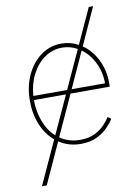

<svg xmlns="http://www.w3.org/2000/svg" viewBox="-100 -792 764 1062"><g transform="rotate(-10 282.0 -261.0)"><path d="M499.3 -727.3 404.1 -518.1Q453.5 -484.4 483.1 -425.1Q512.8 -365.8 512.8 -295.5V-272.7H292.3L188.2 -45.1Q211.6 -29.1 239.9 -20.2Q268.1 -11.4 301.1 -11.4Q351.6 -11.4 385.8 -29.1Q420.1 -46.9 440.9 -70Q461.6 -93 471.6 -109.4L490.1 -96.6Q478 -76 453.8 -50.8Q429.7 -25.6 392 -7.1Q354.4 11.4 301.1 11.4Q233 11.4 179 -24.5L74.6 204.5H47.6L159.4 -39.1Q114.3 -76.7 89.1 -137.3Q63.9 -197.8 63.9 -271.3Q63.9 -351.6 93.6 -415.5Q123.2 -479.4 174.4 -516.7Q225.5 -554 289.8 -554Q340.2 -554 384.6 -530.2L475.1 -727.3ZM277 -295.5 375 -508.9Q334.5 -531.2 289.8 -531.2Q236.2 -531.2 191.9 -500.5Q147.7 -469.8 120 -416.5Q92.3 -363.3 87.4 -295.5ZM394.2 -496.8 302.6 -295.5H490.1Q490.1 -359.7 463.6 -412.8Q437.1 -465.9 394.2 -496.8ZM266.7 -272.7H86.6Q87 -207.7 108 -151.8Q128.9 -95.9 169 -60Z"/></g></svg>

Font: Inter P Thin
Style: Regular
Weight: 100
Designer: Rasmus Andersson
Foundry: rsms
Version: Version 3.018;git-588b23468